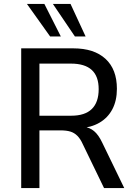

<svg xmlns="http://www.w3.org/2000/svg" viewBox="-20 -949 680 969"><path d="M87 0V-705H350Q455 -705 512.5 -652Q570 -599 570 -501Q570 -441 547 -397.5Q524 -354 481.5 -329.5Q439 -305 382 -302L386 -309H403Q432 -306 454.5 -287.5Q477 -269 496 -229L607 0H505L398 -221Q386 -248 370.5 -263.5Q355 -279 335 -285Q315 -291 286 -291H179V0ZM179 -365H339Q409 -365 443.5 -399Q478 -433 478 -499Q478 -564 443 -596Q408 -628 338 -628H179ZM358 -765 247 -929H336L412 -765ZM233 -765 116 -929H204L287 -765Z"/></svg>

Font: Nunito Sans 10pt SemiCondensed Medium
Style: Regular
Weight: 500
Width: 4
Designer: Vernon Adams
Foundry: Vernon Adams
Version: Version 3.101;gftools[0.9.27]